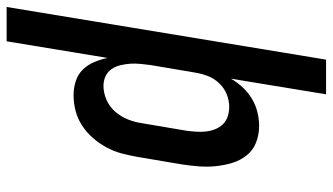

<svg xmlns="http://www.w3.org/2000/svg" viewBox="-252 -548 980 565"><g transform="rotate(90 237.5 -265.0)"><path d="M-25 205 130 -735H232L186 -455Q197 -474 212 -490Q227 -506 245.5 -517Q264 -528 284.5 -533Q305 -538 325 -538Q351 -538 374 -529Q397 -520 412 -501Q427 -482 434 -458.5Q441 -435 443.5 -410.5Q446 -386 444 -360Q442 -334 438 -309L416 -179Q412 -156 406 -133.5Q400 -111 388.5 -89.5Q377 -68 361 -49.5Q345 -31 324.5 -17.5Q304 -4 281 2Q258 8 235 8Q213 8 193 1.5Q173 -5 159 -19.5Q145 -34 137 -53Q129 -72 125 -92L76 205ZM207 -80Q228 -80 248.5 -89Q269 -98 283.5 -115Q298 -132 306 -152Q314 -172 317 -193L339 -323Q341 -337 342 -352Q343 -367 341.5 -381Q340 -395 335 -408Q330 -421 320.5 -431Q311 -441 297.5 -445.5Q284 -450 269 -450Q250 -450 231.5 -442.5Q213 -435 199 -420Q185 -405 178 -386.5Q171 -368 168 -349L146 -219Q144 -204 142.5 -188.5Q141 -173 142 -158.5Q143 -144 146.5 -129.5Q150 -115 158 -103.5Q166 -92 179 -86Q192 -80 207 -80Z"/></g></svg>

Font: Iosevka Curly Slab SmBdObl
Style: Regular
Weight: 600
Italic angle: -9°
Monospace: yes
Designer: Belleve Invis
Foundry: Belleve Invis
Version: Version 11.0.0; ttfautohint (v1.8.3)